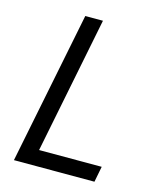

<svg xmlns="http://www.w3.org/2000/svg" viewBox="-106 -774 702 850"><g transform="rotate(15 244.5 -349.0)"><path d="M408 0H39L179 -698H260L135 -72H422Z"/></g></svg>

Font: IBM Plex Sans Var
Style: Italic
Weight: 400
Italic angle: -11.31°
Designer: Mike Abbink, Paul van der Laan, Pieter van Rosmalen
Foundry: Bold Monday
Version: Version 1.001